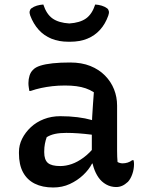

<svg xmlns="http://www.w3.org/2000/svg" viewBox="-20 -821 640 851"><path d="M499 -353Q499 -328 499 -303Q499 -278 499 -253Q499 -228 499 -202.5Q499 -177 499 -152Q499 -138 499.5 -126.5Q500 -115 501 -103Q506 -100 512 -98.5Q518 -97 523 -97Q535 -97 546 -100.5Q557 -104 566 -111H572Q573 -106 573.5 -102.5Q574 -99 574 -94Q574 -71 566.5 -49.5Q559 -28 547 -15Q534 -3 521.5 2.5Q509 8 495 8Q471 8 450.5 -3.5Q430 -15 416.5 -34.5Q403 -54 395 -79Q387 -104 387 -130Q387 -158 387 -187.5Q387 -217 387 -240Q387 -274 388.5 -302Q390 -330 392 -357Q394 -384 396 -412Q379 -423 360 -429.5Q341 -436 318.5 -439Q296 -442 268 -442Q238 -442 212 -439Q186 -436 162.5 -431Q139 -426 116 -418H110Q109 -425 107.5 -434Q106 -443 106 -453Q106 -470 111 -486Q116 -502 127 -512Q137 -523 159 -530Q181 -537 214 -540.5Q247 -544 291 -544Q342 -544 380.5 -528.5Q419 -513 445.5 -486Q472 -459 485.5 -425Q499 -391 499 -353ZM176 -146Q176 -113 192 -99Q208 -85 247 -85Q272 -85 298 -94Q324 -103 351 -123Q378 -143 403 -175L404 -96H388Q374 -69 348.5 -45Q323 -21 289.5 -5.5Q256 10 216 10Q168 10 134 -7Q100 -24 82 -57.5Q64 -91 64 -141V-147Q64 -178 78 -206Q92 -234 116.5 -257Q141 -280 174.5 -293Q208 -306 247 -306Q288 -306 323.5 -301.5Q359 -297 385 -289.5Q411 -282 421 -273Q427 -268 431 -260.5Q435 -253 437 -241.5Q439 -230 439 -214Q411 -221 383 -224.5Q355 -228 327.5 -230Q300 -232 274 -232Q245 -232 224 -227.5Q203 -223 187 -213Q182 -199 179 -183.5Q176 -168 176 -149ZM287 -717Q334 -720 361 -739Q388 -758 402 -801Q417 -800 430.5 -796Q444 -792 455 -784Q461 -779 462.5 -771Q464 -763 460 -752Q447 -715 423.5 -689Q400 -663 367 -649.5Q334 -636 291 -636H283Q241 -636 208 -649.5Q175 -663 151.5 -689Q128 -715 114 -752Q110 -763 111.5 -771Q113 -779 119 -784Q130 -792 143.5 -796Q157 -800 172 -801Q186 -758 213 -739Q240 -720 287 -717Z"/></svg>

Font: Recursive Casual Medium
Style: Regular
Weight: 500
Version: Version 1.047